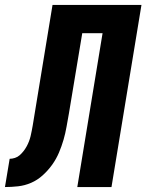

<svg xmlns="http://www.w3.org/2000/svg" viewBox="-62 -755 591 775"><path d="M-42 0 -23 -114Q-13 -114 -2 -117.5Q9 -121 17.5 -128.5Q26 -136 33 -145Q40 -154 45.5 -164Q51 -174 55 -184.5Q59 -195 61.5 -205.5Q64 -216 66 -226.5Q68 -237 70 -248Q73 -265 75.5 -281.5Q78 -298 81 -315L150 -735H509L388 0H250L352 -621H270L216 -296Q211 -269 206.5 -243Q202 -217 194.5 -191Q187 -165 176 -139Q165 -113 148.5 -90Q132 -67 110.5 -47.5Q89 -28 63.5 -17Q38 -6 11 -3Q-16 0 -42 0Z"/></svg>

Font: Iosevka SS04 Heavy Oblique
Style: Regular
Weight: 900
Italic angle: -9°
Monospace: yes
Designer: Belleve Invis
Foundry: Belleve Invis
Version: Version 19.0.0; ttfautohint (v1.8.4)